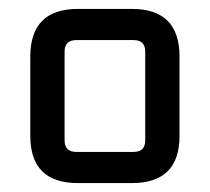

<svg xmlns="http://www.w3.org/2000/svg" viewBox="-20 -710 471 431"><path d="M48 -405V-583Q48 -690 155 -690H276Q383 -690 383 -583V-405Q383 -299 276 -299H155Q48 -299 48 -405ZM125 -395Q125 -369 151 -369H280Q306 -369 306 -395V-594Q306 -620 280 -620H151Q125 -620 125 -594Z"/></svg>

Font: Oxanium Medium
Style: Regular
Weight: 500
Designer: Severin Meyer
Version: Version 1.001